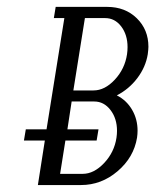

<svg xmlns="http://www.w3.org/2000/svg" viewBox="-20 -532 447 552"><path d="M48.8 -127.9 54.2 -160.2H113.8L165 -480H134.8L140.1 -512.2H288.1Q339.8 -512.2 373.3 -479.5Q406.7 -446.8 406.7 -397.5Q406.7 -390.6 404.8 -376Q398.9 -339.4 375 -307.6Q351.1 -275.9 315.9 -257.8Q343.8 -243.7 359.6 -216.6Q375.5 -189.5 375.5 -156.2Q375.5 -146.5 374 -136.2Q364.7 -79.6 318.1 -39.8Q271.5 0 212.9 0H88.9L108.9 -127.9ZM152.8 -32.2H217.8Q250 -32.2 279.3 -63.2Q308.6 -94.2 314.9 -136.2Q316.4 -146.5 316.4 -155.8Q316.4 -191.4 297.6 -215.8Q278.8 -240.2 251 -240.2H186L173.8 -160.2H263.2L257.8 -127.9H168ZM190.9 -272H249Q281.2 -272 310.1 -303Q338.9 -334 345.2 -376Q346.7 -386.2 346.7 -396.5Q346.7 -432.1 328.4 -456.1Q310.1 -480 282.2 -480H224.1Z"/></svg>

Font: Gawaa
Style: Italic
Weight: 400
Designer: T. Christopher White
Version: Version 1.0